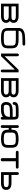

<svg xmlns="http://www.w3.org/2000/svg" viewBox="2160 -2836 683 5043"><g transform="rotate(90 2501.5 -314.5)"><path d="M76 0V-461H407Q484 -461 532 -428Q580 -395 580 -330Q580 -262 530 -235Q580 -200 580 -132Q580 -67 532 -33.5Q484 0 407 0ZM400 -389H148V-274H404Q466 -274 487.5 -286Q509 -298 509 -335Q509 -389 400 -389ZM404 -202H148V-72H400Q508 -72 508 -126Q508 -168 483.5 -185Q459 -202 404 -202Z M788 -461H1015Q1140 -461 1194.5 -423Q1249 -385 1249 -283V-178Q1249 -76 1192 -38Q1135 0 997 0H967Q829 0 772 -38.5Q715 -77 715 -181V-451Q715 -539 761 -576Q813 -616 899 -626Q983 -636 1131 -636Q1177 -636 1177 -598Q1177 -564 1127 -564Q1024 -564 973 -562Q912 -560 868 -550Q833 -541 809 -519Q789 -499 788 -461ZM1015 -389H787V-181Q787 -110 820.5 -91Q854 -72 967 -72H997Q1110 -72 1143.5 -91Q1177 -110 1177 -181V-280Q1177 -350 1145.5 -369.5Q1114 -389 1015 -389Z M1813 -461H1880V-36Q1880 7 1844 7Q1808 7 1808 -39V-363L1456 0H1386V-425Q1386 -468 1422 -468Q1458 -468 1458 -422V-94Z M2032 0V-461H2363Q2440 -461 2488 -428Q2536 -395 2536 -330Q2536 -262 2486 -235Q2536 -200 2536 -132Q2536 -67 2488 -33.5Q2440 0 2363 0ZM2356 -389H2104V-274H2360Q2422 -274 2443.5 -286Q2465 -298 2465 -335Q2465 -389 2356 -389ZM2360 -202H2104V-72H2356Q2464 -72 2464 -126Q2464 -168 2439.5 -185Q2415 -202 2360 -202Z M2913 -305H3050V-347Q3050 -372 3041 -380.5Q3032 -389 3005 -389H2864Q2788 -389 2759 -381Q2732 -372 2732 -350Q2732 -305 2696 -305Q2660 -305 2660 -350Q2660 -411 2708.5 -436Q2757 -461 2857 -461H3012Q3075 -461 3098.5 -431.5Q3122 -402 3122 -331V-35Q3122 7 3086 7Q3050 7 3050 -38V-50Q2989 0 2870 0H2777Q2725 0 2692.5 -35Q2660 -70 2660 -129Q2660 -228 2718.5 -266.5Q2777 -305 2913 -305ZM3050 -233H2913Q2799 -233 2765.5 -214Q2732 -195 2732 -124Q2732 -104 2746.5 -88Q2761 -72 2777 -72H2870Q2916 -72 2949.5 -81.5Q2983 -91 3002 -105Q3021 -119 3032 -141Q3043 -163 3046.5 -183Q3050 -203 3050 -229Z M3340 -202V-32Q3340 7 3304 7Q3268 7 3268 -32V-428Q3268 -448 3278.5 -458Q3289 -468 3304 -468Q3319 -468 3329.5 -458Q3340 -448 3340 -428V-274H3386V-285Q3386 -387 3444.5 -423.5Q3503 -460 3630 -460L3633 -461Q3754 -461 3807 -422.5Q3860 -384 3860 -283V-178Q3860 -77 3806.5 -38.5Q3753 0 3627 0Q3500 0 3443 -38.5Q3386 -77 3386 -178V-202ZM3462 -280V-181Q3462 -113 3495 -92.5Q3528 -72 3628 -72Q3727 -72 3757.5 -91.5Q3788 -111 3788 -181V-280Q3788 -350 3757.5 -369.5Q3727 -389 3628 -389Q3528 -389 3495 -368.5Q3462 -348 3462 -280Z M3984 -461H4365Q4408 -461 4408 -425Q4408 -389 4365 -389H4216V-32Q4216 -12 4204 -2.5Q4192 7 4174 7Q4134 7 4134 -32V-389H3984Q3941 -389 3941 -425Q3941 -461 3984 -461Z M4795 0H4502V-425Q4502 -468 4538 -468Q4574 -468 4574 -425V-274H4795Q4873 -274 4920.5 -240.5Q4968 -207 4968 -137Q4968 -65 4920 -33Q4872 -1 4795 0ZM4574 -72H4786Q4862 -72 4882 -96Q4896 -115 4896 -132Q4896 -160 4880 -180Q4861 -202 4786 -202H4574Z"/></g></svg>

Font: Jura SemiBold
Style: Regular
Weight: 600
Designer: Daniel Johnson, Alexei Vanyashin
Foundry: Daniel Johnson
Version: Version 5.103